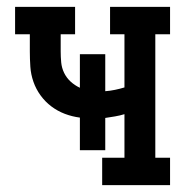

<svg xmlns="http://www.w3.org/2000/svg" viewBox="-20 -540 540 560"><path d="M278 0V-80H343V-207Q330 -203 315.5 -200.5Q301 -198 287 -196V-102H213V-197Q190 -200 169 -208Q148 -216 130 -229.5Q112 -243 98.5 -261.5Q85 -280 77.5 -301.5Q70 -323 68.5 -345.5Q67 -368 67 -390V-440H24V-520H199V-440H157V-390Q157 -374 158.5 -358Q160 -342 167 -327.5Q174 -313 186 -302Q198 -291 213 -284V-382H287V-274Q301 -275 315.5 -278Q330 -281 343 -285V-440H301V-520H476V-440H433V-80H476V0Z"/></svg>

Font: Iosevka Curly Slab Medium
Style: Regular
Weight: 500
Monospace: yes
Designer: Belleve Invis
Foundry: Belleve Invis
Version: Version 22.1.2; ttfautohint (v1.8.4)